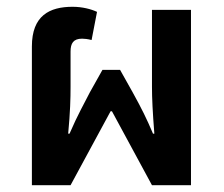

<svg xmlns="http://www.w3.org/2000/svg" viewBox="-20 -546 659 566"><path d="M74 0H188L306 -218H310L428 0H543V-517H428V-290C428 -256 430 -216 435 -152H431C412 -197 398 -225 371 -274L334 -340H282L245 -274C229 -242 210 -210 185 -152H181C187 -216 188 -256 188 -290V-394C188 -418 196 -432 222 -432C228 -432 239 -431 250 -428L266 -511C249 -519 223 -526 194 -526C126 -526 74 -500 74 -409Z"/></svg>

Font: Noto Sans Thai UI SemiCondensed Semi
Style: Regular
Weight: 600
Width: 4
Designer: Monotype Design Team
Foundry: Monotype Imaging Inc.
Version: Version 1.901